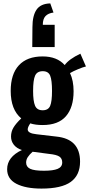

<svg xmlns="http://www.w3.org/2000/svg" viewBox="-20 -919 526 1130"><path d="M275.9 -898.9 294.9 -845.2Q264.2 -841.3 248 -824.5Q231.9 -807.6 231.9 -772.9H301.8V-642.1H169.9L170.9 -758.8Q170.9 -826.7 195.1 -862.1Q219.2 -897.5 275.9 -898.9ZM224.1 190.9Q130.9 190.9 76.4 162.6Q22 134.3 22 77.1Q22 4.9 108.9 -36.1Q78.1 -45.9 61.5 -66.9Q44.9 -87.9 44.9 -115.2Q44.9 -144.5 59.6 -168.7Q74.2 -192.9 105 -222.2Q43 -273.9 43 -383.8Q43 -482.9 91.3 -534.9Q139.6 -586.9 231 -586.9Q315.4 -586.9 360.8 -536.1Q386.2 -571.3 453.1 -603L485.8 -527.8Q469.7 -524.4 439.2 -511.7Q408.7 -499 392.1 -488.8Q413.1 -444.8 413.1 -381.8Q413.1 -287.1 368.2 -235.1Q323.2 -183.1 231 -183.1Q188 -183.1 158.2 -192.9Q143.1 -170.9 143.1 -157.2Q143.1 -134.3 194.8 -128.9L312 -115.2Q451.2 -101.1 451.2 32.2Q451.2 111.8 396.7 151.4Q342.3 190.9 224.1 190.9ZM286.1 -383.8Q286.1 -446.8 275.4 -473.4Q264.6 -500 231.9 -500Q198.2 -500 186.5 -473.6Q174.8 -447.3 174.8 -383.8Q174.8 -323.7 186.3 -296.9Q197.8 -270 231 -270Q264.2 -270 275.1 -295.7Q286.1 -321.3 286.1 -383.8ZM133.8 38.1Q133.8 63 157.7 74.5Q181.6 85.9 238.8 85.9Q293 85.9 319.6 74.7Q346.2 63.5 346.2 37.1Q346.2 13.7 329.3 2.4Q312.5 -8.8 269 -13.2L171.9 -25.9Q153.3 -9.3 143.6 5.6Q133.8 20.5 133.8 38.1Z"/></svg>

Font: Oswald Medium
Style: Regular
Weight: 500
Designer: Vernon Adams
Foundry: Vernon Adams
Version: Version 4.103